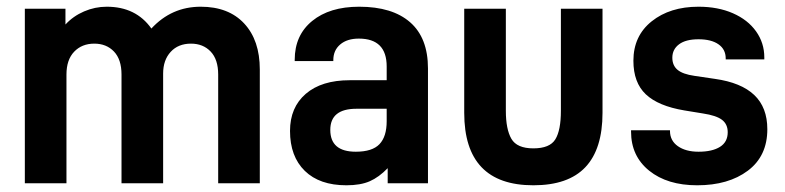

<svg xmlns="http://www.w3.org/2000/svg" viewBox="-20 -546 2338 572"><path d="M54 -520H175V-473Q198 -498 230.5 -512Q263 -526 298 -526Q385 -526 431 -461Q491 -526 578 -526Q661 -526 707.5 -476Q754 -426 754 -339V0H630V-324Q630 -369 607.5 -392.5Q585 -416 549 -416Q511 -416 488.5 -391.5Q466 -367 466 -327V0H342V-324Q342 -369 319.5 -392.5Q297 -416 261 -416Q224 -416 201 -392Q178 -368 178 -324V0H54Z M1255 -342V0H1135V-45Q1109 -18 1081.5 -6Q1054 6 1012 6Q932 6 888 -37Q844 -80 844 -156Q844 -226 891 -266.5Q938 -307 1022 -307H1132V-348Q1132 -431 1049 -431Q1014 -431 993.5 -413.5Q973 -396 973 -367V-364H858V-368Q858 -441 910 -483.5Q962 -526 1050 -526Q1149 -526 1202 -479.5Q1255 -433 1255 -342ZM1132 -185V-222H1042Q964 -222 964 -159Q964 -94 1040 -94Q1089 -94 1110.5 -116.5Q1132 -139 1132 -185Z M1363 -210V-520H1487V-216Q1487 -161 1503.5 -132.5Q1520 -104 1569 -104Q1618 -104 1634.5 -131Q1651 -158 1651 -216V-520H1775V-210Q1775 -102 1724 -48Q1673 6 1569 6Q1363 6 1363 -210Z M1860 -154V-158H1976V-156Q1976 -127 1999.5 -110.5Q2023 -94 2061 -94Q2102 -94 2125 -108.5Q2148 -123 2148 -152Q2148 -176 2131 -189Q2114 -202 2074 -208L2019 -217Q1941 -230 1904 -265Q1867 -300 1867 -365Q1867 -439 1921.5 -482.5Q1976 -526 2061 -526Q2119 -526 2163.5 -506.5Q2208 -487 2232.5 -452.5Q2257 -418 2257 -375V-369H2142V-372Q2142 -399 2120.5 -414Q2099 -429 2061 -429Q2023 -429 2003 -414Q1983 -399 1983 -374Q1983 -351 1998.5 -338Q2014 -325 2049 -320L2110 -311Q2188 -300 2227 -263Q2266 -226 2266 -161Q2266 -81 2208 -37.5Q2150 6 2057 6Q1968 6 1914 -37.5Q1860 -81 1860 -154Z"/></svg>

Font: D-DIN
Style: DIN-Bold
Weight: 700
Designer: Charles Nix
Foundry: Datto Inc.
Version: Version 1.00